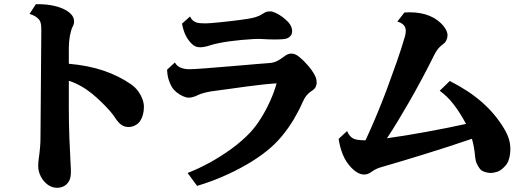

<svg xmlns="http://www.w3.org/2000/svg" viewBox="-20 -833 2500 910"><path d="M149.9 -813Q189 -814 222.4 -808.1Q255.9 -802.2 279.8 -791Q304.2 -779.8 317.6 -764.9Q331.1 -750 331.1 -732.9Q331.1 -725.6 329.8 -720.2Q328.6 -714.8 324.2 -706.1Q316.4 -690.9 311.3 -663.1Q306.2 -635.3 306.2 -606V-530.8Q399.9 -522.5 471.9 -497.8Q543.9 -473.1 600.1 -434.1Q620.6 -419.9 634.3 -401.4Q647.9 -382.8 655 -363.3Q662.1 -343.8 662.1 -326.2Q662.1 -305.7 657 -288.1Q651.9 -270.5 642.1 -256.8Q633.8 -245.1 618.7 -238Q603.5 -231 589.8 -231Q569.8 -231 555.2 -241.5Q540.5 -252 526.9 -272.9Q516.6 -289.6 498.3 -310.1Q480 -330.6 458.5 -351.3Q437 -372.1 416 -389.2Q390.1 -410.2 362.5 -425.5Q335 -440.9 306.2 -450.2V-319.8Q306.2 -249 308.8 -179.4Q311.5 -109.9 314.9 -49.8Q315.9 -37.6 315.9 -31.7V-15.1Q315.9 10.3 306.4 26.4Q296.9 42.5 282 49.8Q267.1 57.1 251 57.1Q226.1 57.1 205.8 42Q185.5 26.9 173.3 3.2Q161.1 -20.5 161.1 -45.9Q161.1 -62.5 163.1 -77.4Q165 -92.3 167 -106Q168.5 -116.7 170.2 -138.4Q171.9 -160.2 171.9 -182.1L175.8 -690.9Q175.8 -708 173.8 -720Q171.9 -731.9 165 -740.2Q158.2 -748.5 147.7 -755.1Q137.2 -761.7 120.1 -767.1Z M1254.9 -778.8Q1264.6 -779.8 1271.2 -777.8Q1277.8 -775.9 1286.1 -772Q1301.3 -765.6 1319.1 -752.2Q1336.9 -738.8 1348.1 -726.1Q1364.7 -706.1 1364.7 -685.1Q1364.7 -680.2 1362.3 -672.1Q1359.9 -664.1 1351.1 -657.2Q1341.3 -649.4 1324.5 -647.7Q1307.6 -646 1286.1 -646Q1275.4 -646 1258.8 -646.2Q1242.2 -646.5 1225.1 -647.9Q1208.5 -649.4 1181.2 -647.9Q1153.8 -646.5 1123.8 -643.6Q1093.8 -640.6 1067.9 -637.2Q1039.6 -633.3 1016.1 -628.4Q992.7 -623.5 979 -619.1Q963.4 -613.8 950.4 -611.3Q937.5 -608.9 927.7 -608.9Q904.8 -608.9 888.2 -626Q870.1 -644 859.1 -667.2Q848.1 -690.4 842.8 -721.2L880.9 -754.9Q884.8 -745.6 891.4 -738.5Q897.9 -731.4 909.2 -727.1Q916.5 -724.1 929 -723.1Q941.4 -722.2 955.1 -722.2Q962.4 -722.2 980.7 -723.6Q999 -725.1 1023.2 -727.5Q1047.4 -730 1072.8 -732.9Q1098.1 -735.8 1120.4 -738.8Q1142.6 -741.7 1156.7 -744.1Q1175.3 -747.1 1192.4 -752.2Q1209.5 -757.3 1226.1 -768.1Q1231.9 -772 1238 -775.1Q1244.1 -778.3 1254.9 -778.8ZM1360.8 -579.1Q1372.1 -579.1 1382.1 -574Q1392.1 -568.8 1399.9 -562Q1419.9 -545.4 1439.9 -522.2Q1460 -499 1472.2 -476.1Q1478 -464.8 1479.5 -455.8Q1481 -446.8 1481 -439.9Q1481 -434.1 1476.8 -422.9Q1472.7 -411.6 1457 -401.9Q1444.8 -394.5 1433.8 -381.6Q1422.9 -368.7 1413.1 -346.2Q1396 -307.1 1371.8 -266.6Q1347.7 -226.1 1316.2 -188Q1284.7 -149.9 1245.1 -118.2Q1200.7 -82.5 1146.5 -51.5Q1092.3 -20.5 1033.2 4.9Q974.1 30.3 914.1 47.9L869.1 -13.2Q921.9 -33.7 975.6 -63.2Q1029.3 -92.8 1078.4 -128.7Q1127.4 -164.6 1165 -204.1Q1192.4 -233.4 1216.8 -272.5Q1241.2 -311.5 1260.5 -354.5Q1279.8 -397.5 1291 -438Q1259.8 -436 1223.4 -432.1Q1187 -428.2 1148.4 -422.9Q1109.9 -417.5 1072.5 -412.4Q1035.2 -407.2 1002 -402.8Q972.2 -399.4 950.2 -393.6Q928.2 -387.7 918.9 -382.8Q894 -370.1 874 -370.1Q862.8 -370.1 847.2 -377Q831.5 -383.8 817.4 -395.3Q803.2 -406.7 794.9 -419.9Q785.2 -436.5 779.1 -456.5Q772.9 -476.6 772 -502.9L809.1 -537.1Q815.9 -522 834 -513.4Q852.1 -504.9 877 -504.9Q888.2 -504.9 908.2 -506.1Q928.2 -507.3 953.9 -509.3Q979.5 -511.2 1007.8 -513.7Q1036.1 -516.1 1063 -518.1Q1099.6 -521 1135.5 -524.2Q1171.4 -527.3 1202.9 -530Q1234.4 -532.7 1256.8 -534.2Q1277.3 -535.6 1293.5 -543.9Q1309.6 -552.2 1326.2 -564.9Q1333 -570.3 1341.6 -574.7Q1350.1 -579.1 1360.8 -579.1Z M2111.8 -449.2Q2202.1 -403.3 2264.4 -348.6Q2326.7 -293.9 2368.2 -225.1Q2384.8 -197.3 2391.8 -174.3Q2398.9 -151.4 2398.9 -127Q2398.9 -115.2 2397 -100.3Q2395 -85.4 2389.6 -71Q2384.3 -56.6 2373 -44.9Q2353.5 -23.9 2335.9 -18.6Q2318.4 -13.2 2306.2 -13.2Q2292.5 -13.2 2277.6 -18.1Q2262.7 -22.9 2254.9 -32.2Q2246.1 -43.5 2239.7 -57.6Q2233.4 -71.8 2231.9 -89.8Q2228 -136.2 2216.8 -175.3Q2160.2 -155.8 2102.1 -137Q2043.9 -118.2 1988.3 -101.1Q1932.6 -84 1882.3 -68.8Q1832 -53.7 1791 -42Q1772.9 -37.1 1761.5 -31.2Q1750 -25.4 1743.2 -20Q1734.9 -14.2 1727.3 -10.5Q1719.7 -6.8 1710 -5.9Q1687.5 -4.4 1665.3 -20.5Q1643.1 -36.6 1623 -65.9Q1612.8 -81.1 1604.7 -100.8Q1596.7 -120.6 1591.8 -140.4Q1586.9 -160.2 1585 -174.8L1625 -211.9Q1633.8 -191.9 1645.3 -182.6Q1656.7 -173.3 1673.1 -170.7Q1689.5 -168 1711.9 -168H1712.4Q1738.8 -224.6 1764.2 -285.4Q1789.6 -346.2 1812 -405.8Q1836.9 -472.7 1860.1 -538.8Q1883.3 -605 1898.9 -659.2Q1907.2 -687.5 1899.7 -704.8Q1892.1 -722.2 1863.3 -731L1897 -773.9Q2008.8 -781.2 2069.8 -723.1Q2083.5 -710.4 2092.3 -694.8Q2101.1 -679.2 2101.1 -665Q2101.1 -653.8 2095.5 -642.1Q2089.8 -630.4 2079.1 -623Q2065.4 -613.3 2056.2 -601.6Q2046.9 -589.8 2040 -576.2Q2012.2 -520 1981.2 -461.9Q1950.2 -403.8 1917 -346.2Q1892.1 -303.2 1866.7 -261Q1841.3 -218.8 1814 -177.7Q1854 -183.1 1901.6 -190.9Q1949.2 -198.7 1999.3 -207.8Q2049.3 -216.8 2097.9 -226.6Q2146.5 -236.3 2188.5 -245.6L2188 -247.1Q2160.2 -299.3 2130.1 -338.1Q2100.1 -377 2064 -402.8Z"/></svg>

Font: BIZ UDPMincho
Style: Bold
Weight: 700
Designer: TypeBank Co., Ltd.
Foundry: Morisawa Inc.
Version: Version 1.06